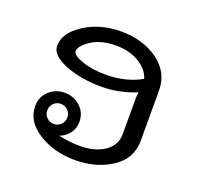

<svg xmlns="http://www.w3.org/2000/svg" viewBox="-99 -625 774 749"><g transform="rotate(20 287.5 -250.5)"><path d="M187.9 -158.8Q175.8 -170.8 158.3 -170.8Q140.8 -170.8 128.8 -158.8Q116.7 -146.7 116.7 -129.2Q116.7 -111.7 128.8 -99.6Q140.8 -87.5 158.3 -87.5Q175.8 -87.5 187.9 -99.6Q200 -111.7 200 -129.2Q200 -146.7 187.9 -158.8ZM250 -129.2Q250 -101.7 234.6 -81.2Q219.2 -60.8 194.2 -51.7Q239.2 -41.7 283.3 -41.7Q346.7 -41.7 385.8 -69.2Q425 -96.7 425 -141.7V-291.7Q425 -305 427.5 -316.7Q355.8 -287.5 283.3 -287.5Q196.7 -287.5 131.7 -313.8Q66.7 -340 66.7 -379.2Q66.7 -432.5 131.7 -474.6Q196.7 -516.7 283.3 -516.7Q374.2 -516.7 437.1 -471.3Q500 -425.8 500 -350V-141.7Q500 -67.5 435.8 -25.4Q371.7 16.7 283.3 16.7Q196.7 16.7 131.7 -24.2Q66.7 -65 66.7 -129.2Q66.7 -166.7 93.3 -191.7Q120 -216.7 158.3 -216.7Q196.7 -216.7 223.3 -191.7Q250 -166.7 250 -129.2ZM430 -373.3Q419.2 -410 378.8 -434.2Q338.3 -458.3 283.3 -458.3Q221.7 -458.3 181.7 -432.1Q141.7 -405.8 141.7 -383.3Q141.7 -367.5 183.3 -352.5Q225 -337.5 283.3 -337.5Q365.8 -337.5 430 -373.3Z"/></g></svg>

Font: BoonBaan
Style: Regular
Weight: 400
Designer: Sungsit Sawaiwan
Foundry: FontUni
Version: Version 2.0